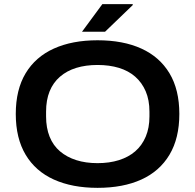

<svg xmlns="http://www.w3.org/2000/svg" viewBox="-20 -893 940 925"><path d="M450 12Q328 12 239.5 -28Q151 -68 103.5 -147.5Q56 -227 56 -344Q56 -461 103.5 -540Q151 -619 239.5 -659Q328 -699 450 -699Q573 -699 661 -659Q749 -619 796.5 -540Q844 -461 844 -344Q844 -227 796.5 -147.5Q749 -68 661 -28Q573 12 450 12ZM450 -107Q507 -107 553 -121.5Q599 -136 631.5 -164Q664 -192 682 -234.5Q700 -277 700 -332V-355Q700 -411 682 -453Q664 -495 631.5 -523.5Q599 -552 553 -566Q507 -580 450 -580Q393 -580 347.5 -566Q302 -552 269 -523.5Q236 -495 219 -453Q202 -411 202 -355V-332Q202 -277 219 -234.5Q236 -192 269 -164Q302 -136 347.5 -121.5Q393 -107 450 -107ZM375 -740 473 -873H619L620 -869L486 -740Z"/></svg>

Font: Archivo SemiExpanded SemiBold
Style: Regular
Weight: 600
Width: 6
Designer: Hector Gatti
Foundry: Omnibus-Type
Version: Version 2.001